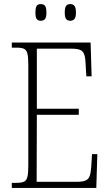

<svg xmlns="http://www.w3.org/2000/svg" viewBox="-20 -923 540 943"><path d="M38 0V-25H61Q85 -25 97.5 -30.5Q110 -36 114.5 -54Q119 -72 119 -108V-605Q119 -642 114.5 -660Q110 -678 97.5 -683.5Q85 -689 61 -689H38V-714H425L430 -548H404L401 -601Q400 -635 394.5 -653Q389 -671 374.5 -677.5Q360 -684 329 -684H161V-389H367V-359H161L160 -30H356Q386 -30 400.5 -36.5Q415 -43 420.5 -58.5Q426 -74 428 -102L432 -166H458L453 0ZM325 -821Q312 -821 305 -829.5Q298 -838 298 -861Q298 -886 305 -894.5Q312 -903 325 -903Q338 -903 345.5 -894.5Q353 -886 353 -861Q353 -838 345.5 -829.5Q338 -821 325 -821ZM180 -821Q167 -821 160.5 -829.5Q154 -838 154 -861Q154 -886 160.5 -894.5Q167 -903 180 -903Q194 -903 201 -894.5Q208 -886 208 -861Q208 -838 201 -829.5Q194 -821 180 -821Z"/></svg>

Font: Noto Serif Sinhala Condensed ExtraLight
Style: Regular
Weight: 200
Width: 3
Designer: Jelle Bosma - Monotype Design Team
Foundry: Monotype Imaging Inc.
Version: Version 2.007; ttfautohint (v1.8.4.7-5d5b)